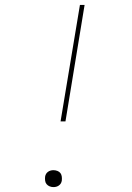

<svg xmlns="http://www.w3.org/2000/svg" viewBox="-20 -755 540 783"><path d="M247 -260H227L306 -735H325ZM198 8Q190 8 182.5 5Q175 2 170 -4Q165 -10 164 -18.5Q163 -27 164 -35Q165 -41 168 -46Q171 -51 176 -54.5Q181 -58 186.5 -59.5Q192 -61 198 -61Q206 -61 214 -58Q222 -55 226.5 -49Q231 -43 232 -34.5Q233 -26 232 -18Q231 -12 228 -7Q225 -2 220 1.5Q215 5 209.5 6.5Q204 8 198 8Z"/></svg>

Font: Iosevka Curly Thin Oblique
Style: Regular
Weight: 100
Italic angle: -9°
Monospace: yes
Designer: Belleve Invis
Foundry: Belleve Invis
Version: Version 11.1.0; ttfautohint (v1.8.3)